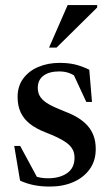

<svg xmlns="http://www.w3.org/2000/svg" viewBox="-20 -710 428 742"><path d="M210 -467Q243.5 -467 269.2 -461Q295 -455 325 -440.5L335.5 -316H313.5L255 -442L293 -399Q271.5 -417.5 252.2 -425.8Q233 -434 209 -434Q170 -434 148 -417.5Q126 -401 126 -370.5Q126 -349 137 -333.8Q148 -318.5 171.2 -305.8Q194.5 -293 232 -278.5Q260 -268 281.8 -254.5Q303.5 -241 318.8 -223.8Q334 -206.5 342 -184.5Q350 -162.5 350 -134Q350 -88.5 326.5 -56Q303 -23.5 263 -6.2Q223 11 173 11Q138 11 110.2 5.2Q82.5 -0.5 57.5 -12L35 -146H58L132.5 -8L81.5 -43.5Q98.5 -35 112.2 -30Q126 -25 139.2 -23Q152.5 -21 165.5 -21Q210.5 -21 239.2 -40.8Q268 -60.5 268 -100.5Q268 -119.5 260.2 -133.2Q252.5 -147 237.5 -158Q222.5 -169 201.5 -179Q180.5 -189 154.5 -199Q119 -213 95.5 -231.5Q72 -250 60 -275.5Q48 -301 48 -335.5Q48 -377 69.8 -406.5Q91.5 -436 128.5 -451.5Q165.5 -467 210 -467ZM169.5 -526 241.5 -690.5H355.5V-681L198.5 -526Z"/></svg>

Font: Newsreader 36pt Medium
Style: Regular
Weight: 500
Designer: Hugues Gentile
Foundry: Production Type
Version: Version 1.003